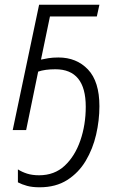

<svg xmlns="http://www.w3.org/2000/svg" viewBox="-20 -552 500 815"><path d="M148 243Q117 243 95 237Q73 231 56 222V167Q73 178 95 185Q117 192 146 192Q211 192 254.5 151.5Q298 111 321 44.5Q344 -22 344 -99Q344 -258 215 -258Q171 -258 142 -248L91 0H34L146 -532H402L391 -482H192L154 -299Q167 -302 185.5 -305Q204 -308 228 -308Q305 -308 353.5 -257Q402 -206 402 -101Q402 -41 388 19.5Q374 80 344 130.5Q314 181 265.5 212Q217 243 148 243Z"/></svg>

Font: Noto Sans Light
Style: Italic
Weight: 300
Italic angle: -12°
Designer: Monotype Design Team
Foundry: Monotype Imaging Inc.
Version: Version 2.013; ttfautohint (v1.8.4.7-5d5b)